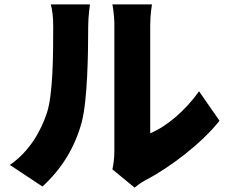

<svg xmlns="http://www.w3.org/2000/svg" viewBox="-20 -793 1040 873"><path d="M491 -23 592 60C603 52 616 40 640 27C751 -30 897 -141 978 -244L885 -378C823 -290 738 -218 663 -187C663 -265 663 -589 663 -679C663 -728 671 -773 671 -773H491C491 -773 500 -729 500 -680C500 -589 500 -163 500 -106C500 -75 496 -44 491 -23ZM25 -43 173 55C260 -24 321 -123 352 -239C378 -340 381 -549 381 -672C381 -720 389 -773 389 -773H211C218 -746 222 -717 222 -670C222 -545 221 -361 193 -279C167 -200 116 -106 25 -43Z"/></svg>

Font: Noto Sans CJK TC Black
Style: Regular
Weight: 900
Designer: Ryoko NISHIZUKA 西塚涼子 (kana, bopomofo & ideographs); Paul D. Hunt (Latin, Greek & Cyrillic); Sandoll Communications 산돌커뮤니
Foundry: Adobe
Version: Version 2.004;hotconv 1.0.118;makeotfexe 2.5.65603